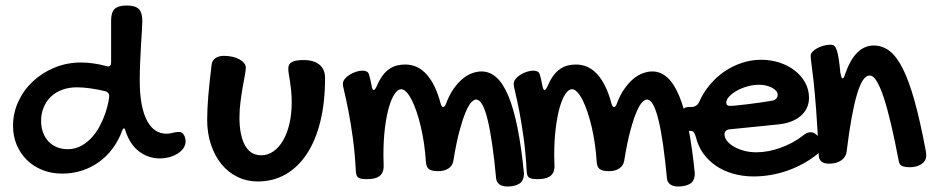

<svg xmlns="http://www.w3.org/2000/svg" viewBox="-20 -595 3360 691"><path d="M363.3 -356.9Q365.2 -356 369.1 -356Q379.9 -356 379.9 -370.1V-522Q379.9 -550.8 392.8 -563Q405.8 -575.2 436 -575.2Q466.8 -575.2 479.5 -562.5Q492.2 -549.8 492.2 -519Q492.2 -507.3 490.7 -484.6Q489.3 -461.9 487.5 -433.1Q485.8 -404.3 484.4 -371.3Q482.9 -338.4 482.9 -306.2Q482.9 -256.3 489.7 -220.2Q496.6 -184.1 509.3 -160.4Q522 -136.7 539.6 -125.2Q557.1 -113.8 579.1 -113.8Q591.3 -113.8 601.3 -116.9Q611.3 -120.1 625 -120.1Q634.8 -120.1 641.4 -110.1Q647.9 -100.1 647.9 -85.9Q647.9 -73.2 640.4 -62Q632.8 -50.8 619.9 -42.5Q606.9 -34.2 589.8 -29.5Q572.8 -24.9 554.2 -24.9Q514.2 -24.9 481 -49.6Q447.8 -74.2 431.2 -125Q429.7 -132.8 426.3 -132.8Q422.4 -132.8 419.9 -125Q406.7 -89.4 385.5 -60.8Q364.3 -32.2 336.2 -12Q308.1 8.3 274.7 19Q241.2 29.8 204.1 29.8Q165 29.8 132.6 16.8Q100.1 3.9 76.7 -19.3Q53.2 -42.5 40 -74Q26.9 -105.5 26.9 -142.1Q26.9 -189 46.4 -230.5Q65.9 -272 99.4 -303Q132.8 -334 177.2 -352.1Q221.7 -370.1 272 -370.1Q292.5 -370.1 315.4 -366.9Q338.4 -363.8 363.3 -356.9ZM223.1 -58.1Q251 -58.1 272.7 -70.3Q294.4 -82.5 311.3 -101.3Q328.1 -120.1 339.8 -142.8Q351.6 -165.5 358.9 -187Q366.2 -208.5 369.6 -225.6Q373 -242.7 373 -250Q373 -255.4 370.1 -259.5Q367.2 -263.7 361.3 -266.1Q348.1 -269.5 334 -272.2Q319.8 -274.9 306.2 -276.9Q292.5 -278.8 280 -279.8Q267.6 -280.8 257.3 -280.8Q228 -280.8 204.1 -272Q180.2 -263.2 163.3 -247.1Q146.5 -231 137.2 -208.7Q127.9 -186.5 127.9 -160.2Q127.9 -136.7 135 -117.9Q142.1 -99.1 154.5 -85.9Q167 -72.8 184.6 -65.4Q202.1 -58.1 223.1 -58.1Z M841.8 -172.9Q841.8 -107.4 861.8 -71.8Q881.8 -36.1 919.9 -36.1Q943.8 -36.1 964.1 -50.3Q984.4 -64.5 999 -89.8Q1013.7 -115.2 1021.7 -150.1Q1029.8 -185.1 1029.8 -226.1Q1029.8 -251 1027.8 -269.3Q1025.9 -287.6 1023.7 -302Q1021.5 -316.4 1019.5 -327.6Q1017.6 -338.9 1017.6 -349.1Q1017.6 -364.7 1030.8 -371.8Q1043.9 -378.9 1072.8 -378.9Q1109.4 -378.9 1129.6 -362.3Q1149.9 -345.7 1149.9 -314Q1149.9 -227.5 1133.1 -158.7Q1116.2 -89.8 1084.7 -41.7Q1053.2 6.3 1008.3 32.2Q963.4 58.1 907.7 58.1Q868.2 58.1 834.7 41.7Q801.3 25.4 777.1 -4.2Q752.9 -33.7 739.3 -74.5Q725.6 -115.2 725.6 -164.1Q725.6 -182.6 726.6 -203.6Q727.5 -224.6 729.5 -248.8Q731.4 -272.9 734.6 -301.3Q737.8 -329.6 741.7 -362.8Q743.2 -377 755.1 -385.5Q767.1 -394 785.6 -394Q802.2 -394 816.9 -390.6Q831.5 -387.2 842 -381.3Q852.5 -375.5 858.6 -367.7Q864.7 -359.9 864.7 -351.1Q864.7 -342.3 861.1 -323.5Q857.4 -304.7 853.3 -280.5Q849.1 -256.3 845.5 -228.3Q841.8 -200.2 841.8 -172.9Z M1260.7 21Q1257.3 -43.9 1249.8 -98.9Q1242.2 -153.8 1234.1 -194.8Q1226.1 -235.8 1220 -261.2Q1213.9 -286.6 1213.9 -293Q1213.9 -302.2 1220.9 -311Q1228 -319.8 1238.8 -326.4Q1249.5 -333 1262 -336.9Q1274.4 -340.8 1284.7 -340.8Q1293 -340.8 1299.1 -337.9Q1305.2 -335 1307.6 -328.1Q1310.1 -319.8 1312.3 -310.8Q1314.5 -301.8 1316.9 -289.1Q1319.8 -271 1324.7 -271Q1330.1 -271 1336.9 -287.1Q1346.7 -309.6 1357.9 -324.2Q1369.1 -338.9 1382.1 -347.4Q1395 -356 1408.9 -359.4Q1422.9 -362.8 1438 -362.8Q1483.9 -362.8 1515.9 -326.7Q1547.9 -290.5 1565.9 -222.2Q1568.4 -214.4 1570.3 -212.2Q1572.3 -210 1574.7 -210Q1577.1 -210 1579.8 -212.2Q1582.5 -214.4 1585 -221.2Q1596.7 -252.9 1612.3 -275.1Q1627.9 -297.4 1644.8 -311.3Q1661.6 -325.2 1679.2 -331.5Q1696.8 -337.9 1712.9 -337.9Q1742.7 -337.9 1766.8 -316.2Q1791 -294.4 1809.8 -249.3Q1828.6 -204.1 1842.5 -135Q1856.4 -65.9 1865.7 28.8Q1865.7 55.2 1849.6 65.7Q1833.5 76.2 1805.7 76.2Q1787.6 76.2 1777.3 68.4Q1767.1 60.5 1765.6 47.9Q1759.3 -20 1751.7 -73Q1744.1 -126 1735.4 -162.4Q1726.6 -198.7 1716.1 -217.8Q1705.6 -236.8 1692.9 -236.8Q1686.5 -236.8 1677 -227.5Q1667.5 -218.3 1656.7 -193.6Q1646 -168.9 1634.3 -126.2Q1622.6 -83.5 1611.8 -17.1Q1608.9 1.5 1594 11.2Q1579.1 21 1557.6 21Q1532.7 21 1523.2 13.2Q1513.7 5.4 1512.7 -13.2Q1510.7 -45.4 1506.1 -77.4Q1501.5 -109.4 1494.6 -138.4Q1487.8 -167.5 1479.5 -192.1Q1471.2 -216.8 1461.9 -235.1Q1452.6 -253.4 1442.9 -263.7Q1433.1 -273.9 1423.8 -273.9Q1411.6 -273.9 1400.1 -256.8Q1388.7 -239.7 1379.6 -208.5Q1370.6 -177.2 1365.2 -133.3Q1359.9 -89.4 1359.9 -35.2Q1359.9 -25.9 1360.4 -16.8Q1360.8 -7.8 1360.8 2Q1360.8 16.6 1356.2 25.9Q1351.6 35.2 1343 40.5Q1334.5 45.9 1323.2 47.9Q1312 49.8 1298.8 49.8Q1286.6 49.8 1279.3 48.1Q1272 46.4 1268.1 43Q1264.2 39.6 1262.7 33.9Q1261.2 28.3 1260.7 21Z M1875.5 21Q1872.1 -43.9 1864.5 -98.9Q1856.9 -153.8 1848.9 -194.8Q1840.8 -235.8 1834.7 -261.2Q1828.6 -286.6 1828.6 -293Q1828.6 -302.2 1835.7 -311Q1842.8 -319.8 1853.5 -326.4Q1864.3 -333 1876.7 -336.9Q1889.2 -340.8 1899.4 -340.8Q1907.7 -340.8 1913.8 -337.9Q1919.9 -335 1922.4 -328.1Q1924.8 -319.8 1927 -310.8Q1929.2 -301.8 1931.6 -289.1Q1934.6 -271 1939.5 -271Q1944.8 -271 1951.7 -287.1Q1961.4 -309.6 1972.7 -324.2Q1983.9 -338.9 1996.8 -347.4Q2009.8 -356 2023.7 -359.4Q2037.6 -362.8 2052.7 -362.8Q2098.6 -362.8 2130.6 -326.7Q2162.6 -290.5 2180.7 -222.2Q2183.1 -214.4 2185.1 -212.2Q2187 -210 2189.5 -210Q2191.9 -210 2194.6 -212.2Q2197.3 -214.4 2199.7 -221.2Q2211.4 -252.9 2227.1 -275.1Q2242.7 -297.4 2259.5 -311.3Q2276.4 -325.2 2293.9 -331.5Q2311.5 -337.9 2327.6 -337.9Q2357.4 -337.9 2381.6 -316.2Q2405.8 -294.4 2424.6 -249.3Q2443.4 -204.1 2457.3 -135Q2471.2 -65.9 2480.5 28.8Q2480.5 55.2 2464.4 65.7Q2448.2 76.2 2420.4 76.2Q2402.3 76.2 2392.1 68.4Q2381.8 60.5 2380.4 47.9Q2374 -20 2366.5 -73Q2358.9 -126 2350.1 -162.4Q2341.3 -198.7 2330.8 -217.8Q2320.3 -236.8 2307.6 -236.8Q2301.3 -236.8 2291.7 -227.5Q2282.2 -218.3 2271.5 -193.6Q2260.7 -168.9 2249 -126.2Q2237.3 -83.5 2226.6 -17.1Q2223.6 1.5 2208.7 11.2Q2193.8 21 2172.4 21Q2147.5 21 2137.9 13.2Q2128.4 5.4 2127.4 -13.2Q2125.5 -45.4 2120.8 -77.4Q2116.2 -109.4 2109.4 -138.4Q2102.5 -167.5 2094.2 -192.1Q2085.9 -216.8 2076.7 -235.1Q2067.4 -253.4 2057.6 -263.7Q2047.9 -273.9 2038.6 -273.9Q2026.4 -273.9 2014.9 -256.8Q2003.4 -239.7 1994.4 -208.5Q1985.4 -177.2 1980 -133.3Q1974.6 -89.4 1974.6 -35.2Q1974.6 -25.9 1975.1 -16.8Q1975.6 -7.8 1975.6 2Q1975.6 16.6 1970.9 25.9Q1966.3 35.2 1957.8 40.5Q1949.2 45.9 1938 47.9Q1926.8 49.8 1913.6 49.8Q1901.4 49.8 1894 48.1Q1886.7 46.4 1882.8 43Q1878.9 39.6 1877.4 33.9Q1876 28.3 1875.5 21Z M2869.6 -106.9Q2883.8 -119.1 2897.5 -119.1Q2905.3 -119.1 2911.6 -115.2Q2918 -111.3 2925.8 -103Q2933.1 -91.8 2936.3 -84.7Q2939.5 -77.6 2939.5 -70.8Q2939.5 -56.2 2924.8 -43Q2901.4 -23.4 2874 -8.1Q2846.7 7.3 2816.9 18.1Q2787.1 28.8 2755.4 34.4Q2723.6 40 2692.4 40Q2652.8 40 2618.2 30Q2583.5 20 2556.4 1.5Q2529.3 -17.1 2510.7 -43.2Q2492.2 -69.3 2484.4 -102.1Q2480 -115.7 2476.3 -119.9Q2472.7 -124 2464.4 -124Q2446.3 -124 2436.5 -132.8Q2426.8 -141.6 2426.8 -158.2Q2426.8 -165 2427.7 -167L2428.7 -176.8Q2431.2 -194.3 2438.2 -202.1Q2445.3 -210 2460.4 -210H2467.8Q2488.3 -210 2496.6 -229Q2511.7 -262.7 2535.2 -290.5Q2558.6 -318.4 2587.9 -338.1Q2617.2 -357.9 2650.6 -368.9Q2684.1 -379.9 2718.8 -379.9Q2754.9 -379.9 2786.4 -369.4Q2817.9 -358.9 2841.3 -340.3Q2864.7 -321.8 2878.2 -296.9Q2891.6 -272 2891.6 -243.2Q2891.6 -223.1 2883.8 -206.5Q2876 -189.9 2861.3 -177.5Q2846.7 -165 2825.9 -157.2Q2805.2 -149.4 2778.8 -147L2609.4 -129.9Q2599.6 -129.9 2593.5 -125Q2587.4 -120.1 2587.4 -111.8Q2587.4 -99.1 2596.9 -87.4Q2606.4 -75.7 2622.3 -66.7Q2638.2 -57.6 2658.9 -52.2Q2679.7 -46.9 2701.7 -46.9Q2722.7 -46.9 2744.9 -51Q2767.1 -55.2 2788.8 -63Q2810.5 -70.8 2831.1 -81.8Q2851.6 -92.8 2869.6 -106.9ZM2760.7 -232.9Q2768.1 -234.4 2773.4 -240Q2778.8 -245.6 2778.8 -253.9Q2778.8 -261.2 2773.4 -267.6Q2768.1 -273.9 2758.8 -279.1Q2749.5 -284.2 2737.3 -287.1Q2725.1 -290 2711.4 -290Q2691.4 -290 2670.4 -284.2Q2649.4 -278.3 2632.3 -268.8Q2615.2 -259.3 2604.5 -247.8Q2593.8 -236.3 2593.8 -225.1Q2593.8 -213.9 2607.4 -213.9Q2615.7 -213.9 2634.3 -215.8Q2652.8 -217.8 2675.3 -220.5Q2697.8 -223.1 2720.7 -226.6Q2743.7 -230 2760.7 -232.9Z M2897.5 -394Q2897.5 -401.4 2903.8 -408.4Q2910.2 -415.5 2920.4 -421.1Q2930.7 -426.8 2943.6 -430.4Q2956.5 -434.1 2969.7 -434.1Q2977.1 -434.1 2982.2 -430.2Q2987.3 -426.3 2991.2 -415.3Q2995.1 -404.3 2998.3 -384.5Q3001.5 -364.7 3004.4 -333Q3006.3 -323.2 3008.1 -318.1Q3009.8 -313 3012.7 -313Q3017.1 -313 3021.5 -328.1Q3057.1 -431.2 3124.5 -431.2Q3155.8 -431.2 3181.4 -411.6Q3207 -392.1 3229.2 -347.9Q3251.5 -303.7 3271.5 -231.7Q3291.5 -159.7 3311.5 -54.2Q3312.5 -48.8 3313 -44.4Q3313.5 -40 3313.5 -36.1Q3313.5 -24.9 3308.3 -16.8Q3303.2 -8.8 3294.9 -3.7Q3286.6 1.5 3276.4 4.2Q3266.1 6.8 3255.9 6.8Q3235.4 6.8 3226.3 2.4Q3217.3 -2 3214.8 -14.2Q3200.7 -88.4 3187.3 -146Q3173.8 -203.6 3160.9 -242.9Q3147.9 -282.2 3135.3 -302.7Q3122.6 -323.2 3109.9 -323.2Q3097.2 -323.2 3086.2 -307.4Q3075.2 -291.5 3064.9 -257.8Q3054.7 -224.1 3045.2 -172.4Q3035.6 -120.6 3026.9 -48.8Q3024.4 -29.3 3007.3 -17.6Q2990.2 -5.9 2963.9 -5.9Q2946.3 -5.9 2937 -13.2Q2927.7 -20.5 2926.8 -33.2Q2922.4 -134.8 2917.2 -200.4Q2912.1 -266.1 2907.7 -305.9Q2903.3 -345.7 2900.4 -365.2Q2897.5 -384.8 2897.5 -394Z"/></svg>

Font: Gochi Hand Cyrillic
Style: Regular
Weight: 400
Designer: Juan Pablo del Peral; Denis Ignatov
Foundry: Juan Pablo del Peral; Denis Ignatov
Version: Version 1.00 June 29, 2018, initial release